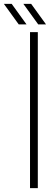

<svg xmlns="http://www.w3.org/2000/svg" viewBox="-84 -965 284 985"><path d="M70 0V-800H110V0ZM12 -840 -64 -945H-24L52 -840ZM112 -840 36 -945H76L152 -840Z"/></svg>

Font: Big Shoulders Stencil Text SC Thin
Style: Regular
Weight: 100
Designer: Patric King
Foundry: XO Type Co
Version: Version 2.001